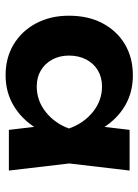

<svg xmlns="http://www.w3.org/2000/svg" viewBox="78 -876 506 703"><g transform="rotate(90 331.5 -525.0)"><path d="M456 -304 437 -466 460 -524 437 -586 456 -746H605L579 -525L605 -304ZM493 -524Q482 -456 449.5 -403.5Q417 -351 367.5 -321.5Q318 -292 256 -292Q192 -292 143 -321.5Q94 -351 66 -403.5Q38 -456 38 -524Q38 -595 66 -647.5Q94 -700 143 -729Q192 -758 256 -758Q319 -758 368 -729Q417 -700 449.5 -647.5Q482 -595 493 -524ZM184 -524Q184 -490 198.5 -463Q213 -436 238.5 -421Q264 -406 297 -406Q349 -406 390.5 -439Q432 -472 451 -524Q432 -578 390.5 -611.5Q349 -645 297 -645Q264 -645 238.5 -630Q213 -615 198.5 -587.5Q184 -560 184 -524Z"/></g></svg>

Font: Unbounded Medium
Style: Regular
Weight: 500
Designer: Luke Prowse, Jean-Baptiste Morizot, Fátima Lázaro, Florian Runge
Foundry: NaN
Version: Version 1.700